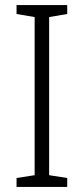

<svg xmlns="http://www.w3.org/2000/svg" viewBox="-20 -734 329 754"><path d="M244 0V-35L173 -46V-667L244 -679V-714H45V-679L116 -667V-46L45 -35V0Z"/></svg>

Font: Noto Sans Gujarati UI SemiCondensed Light
Style: Regular
Weight: 300
Width: 4
Designer: Jelle Bosma - Monotype Design Team, Universal Thirst
Foundry: Monotype Imaging Inc.
Version: Version 2.106